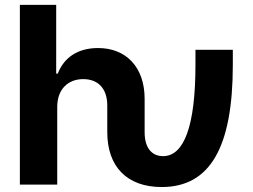

<svg xmlns="http://www.w3.org/2000/svg" viewBox="-20 -747 1023 777"><path d="M60.4 0H211.6V-315.3C212 -385.7 255 -426.8 316.8 -426.8C378.2 -426.8 414.1 -387.4 414.1 -320.3V-212.4C414.1 -71.7 494.7 9.9 634.2 9.9C830.6 9.9 922.2 -151.3 922.2 -485.1V-545.5H771V-485.1C771 -235.8 724.4 -115.1 639.9 -115.1C602.6 -115.1 565.3 -138.5 565.3 -212.4V-347.3C565.3 -475.1 490.4 -552.6 376.8 -552.6C294 -552.6 238.6 -513.5 213.8 -449.2H207.4V-727.3H60.4Z"/></svg>

Font: Margiela Sans
Style: Bold
Weight: 700
Designer: Stefan Endress, Andreas Faust
Version: Version 1.100;FEAKit 1.0